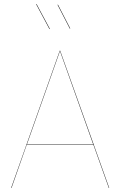

<svg xmlns="http://www.w3.org/2000/svg" viewBox="-20 -931 596 951"><path d="M443 -213H112L37 0H35L276 -680H278L521 0H519ZM442 -215 277 -678 113 -215ZM227 -788 225 -787 159 -910 161 -911ZM328 -790 326 -789 265 -907 267 -908Z"/></svg>

Font: FiraGO Two
Style: Regular
Weight: 100
Designer: bBox Type
Foundry: bBox Type GmbH
Version: Version 1.001